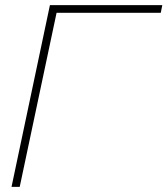

<svg xmlns="http://www.w3.org/2000/svg" viewBox="-20 -730 654 750"><path d="M25 0 175 -710H614L608 -680H201L57 0Z"/></svg>

Font: Geist Mono Thin
Style: Italic
Weight: 100
Italic angle: -12°
Monospace: yes
Designer: Basement.studio, Andrés Briganti, Mateo Zaragoza
Foundry: Basement.studio, Vercel, Andrés Briganti, Guido Ferreyra, Mateo Zaragoza
Version: Version 1.500; ttfautohint (v1.8.4.7-5d5b)